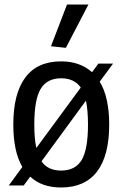

<svg xmlns="http://www.w3.org/2000/svg" viewBox="-20 -822 542 851"><path d="M79 -82Q39 -150 39 -270Q39 -408 92.5 -479Q146 -550 251 -550Q334 -550 388 -502L416 -540H481L422 -460Q464 -391 464 -270Q464 -132 410 -61.5Q356 9 251 9Q165 9 114 -39L85 0H19ZM251 -66Q314 -66 342 -113Q370 -160 370 -270Q370 -332 361 -376L164 -107Q192 -66 251 -66ZM132 -270Q132 -208 141 -166L338 -434Q309 -475 251 -475Q188 -475 160 -427.5Q132 -380 132 -270ZM206 -617 277 -802H372L272 -610Z"/></svg>

Font: Encode Sans Compressed
Style: Medium
Weight: 500
Designer: Pablo Impallari, Andres Torresi
Foundry: Pablo Impallari, Andres Torresi
Version: Version 1.000; ttfautohint (v1.00) -l 8 -r 50 -G 200 -x 14 -